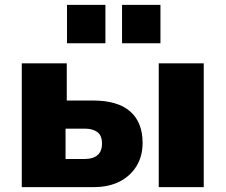

<svg xmlns="http://www.w3.org/2000/svg" viewBox="-20 -765 922 785"><path d="M69 0V-506H253V-354H361Q461 -354 512 -309.5Q563 -265 563 -181Q563 -127 538.5 -86.5Q514 -46 469.5 -23Q425 0 363 0ZM248 -115H327Q360 -115 378.5 -130.5Q397 -146 397 -178Q397 -211 378 -225Q359 -239 327 -239H248ZM629 0V-506H813V0ZM479 -588V-745H636V-588ZM254 -588V-745H411V-588Z"/></svg>

Font: Nunito Sans 7pt SemiCondensed Black
Style: Regular
Weight: 900
Width: 4
Designer: Vernon Adams
Foundry: Vernon Adams
Version: Version 3.101;gftools[0.9.27]